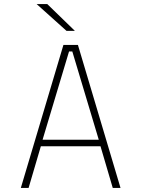

<svg xmlns="http://www.w3.org/2000/svg" viewBox="-20 -920 690 940"><path d="M570 0H532L472 -204H180L120 0H82L290.5 -700H361.5ZM318 -668 188.5 -236H463.5L334 -668ZM305.5 -769 159.5 -900H211.5L346.5 -769Z"/></svg>

Font: Trispace Thin Thin
Style: Regular
Weight: 250
Version: Version 1.210